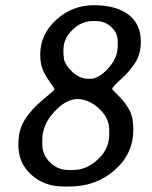

<svg xmlns="http://www.w3.org/2000/svg" viewBox="-20 -694 575 727"><path d="M343.8 -614.3H333Q287.6 -614.3 253.9 -580.6Q220.2 -546.9 220.2 -507.3V-490.2Q221.2 -483.4 221.2 -480Q221.2 -454.6 250.7 -425Q280.3 -395.5 314.9 -395.5H321.8Q357.4 -395.5 397.9 -444.8Q425.8 -479 425.8 -522V-535.6Q425.8 -569.8 401.1 -592Q376.5 -614.3 343.8 -614.3ZM393.6 -184.6V-201.7Q393.6 -247.6 354.7 -283.2Q315.9 -318.8 272.7 -318.8Q229.5 -318.8 184.8 -270Q140.1 -221.2 140.1 -164.6V-147.9Q140.1 -108.4 169.2 -79.3Q198.2 -50.3 240.2 -50.3H257.8Q307.1 -50.3 350.3 -90.1Q393.6 -129.9 393.6 -184.6ZM49.8 -152.8Q49.8 -202.6 74.5 -241.7Q99.1 -280.8 142.8 -316.7Q186.5 -352.5 186.5 -356Q186.5 -359.4 172.6 -377.9Q158.7 -396.5 145.5 -422.1Q132.3 -447.8 132.3 -486.8Q132.3 -564 192.9 -619.1Q253.4 -674.3 336.2 -674.3Q418.9 -674.3 466.1 -638.9Q513.2 -603.5 513.2 -536.6Q513.2 -489.7 492.4 -457Q471.7 -424.3 438.2 -394.3Q404.8 -364.3 404.8 -356.4Q404.8 -355.5 429.7 -330.6Q454.6 -305.7 469.7 -277.6Q484.9 -249.5 484.9 -203.1Q484.9 -111.8 414.1 -49.8Q343.3 12.2 243.7 12.2H221.2Q147.9 12.2 98.9 -32Q49.8 -76.2 49.8 -142.1Z"/></svg>

Font: Averia Libre
Style: Italic
Weight: 400
Italic angle: -7.90001°
Version: Version 1.002